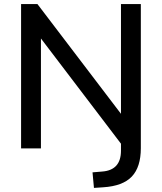

<svg xmlns="http://www.w3.org/2000/svg" viewBox="-20 -725 790 938"><path d="M439 193 432 117 480 113Q571 106 571 11V-23L180 -537V0H83V-705H163L571 -169V-705H668V-1Q668 91 624 137.5Q580 184 484 190Z"/></svg>

Font: Mulish SemiBold
Style: Regular
Weight: 600
Designer: Vernon Adams
Foundry: Vernon Adams
Version: Version 3.603; ttfautohint (v1.8.3)